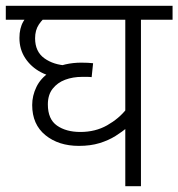

<svg xmlns="http://www.w3.org/2000/svg" viewBox="-20 -642 615 662"><path d="M575 -574H466V0H412V-212L419 -203Q402 -188 378 -173Q354 -158 323 -148.5Q292 -139 252 -139Q182 -139 136.5 -176Q91 -213 91 -280Q91 -312 105.5 -342Q120 -372 150 -392L158 -401Q179 -414 205.5 -420Q232 -426 260 -426Q271 -426 282.5 -425.5Q294 -425 301 -424L296 -376Q289 -377 280 -377Q271 -377 264 -377Q231 -377 204.5 -367Q178 -357 161.5 -336Q145 -315 145 -282Q145 -231 176.5 -209Q208 -187 257 -187Q309 -187 349.5 -210Q390 -233 416 -266L412 -250V-574H0V-622H575ZM199 -373Q155 -375 121 -393Q87 -411 67 -441.5Q47 -472 47 -511Q47 -545 60.5 -568Q74 -591 95 -611L146 -591Q127 -577 114 -557.5Q101 -538 101 -510Q101 -464 133 -441Q165 -418 212 -416Z"/></svg>

Font: Noto Sans Devanagari Light
Style: Regular
Weight: 300
Version: Version 2.003